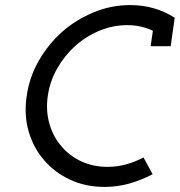

<svg xmlns="http://www.w3.org/2000/svg" viewBox="-20 -728 708 756"><path d="M573 -546H652L668 -658Q631 -682 587 -695Q543 -708 492 -708Q418 -708 349 -679.5Q280 -651 225 -603Q170 -554 132.5 -488.5Q95 -423 85 -349Q74 -275 93 -210Q112 -145 154 -97Q196 -48 257 -20Q318 8 392 8Q443 8 490 -5.5Q537 -19 581 -42L545 -108Q511 -90 475.4 -80.5Q439.8 -71 403 -71Q346.5 -71 299.6 -92.9Q252.8 -114.7 221.3 -152.8Q189 -190 174.5 -241Q160 -292 168 -349.2Q176 -406.4 204.5 -457.2Q233 -508 276 -547Q318.4 -584.8 371.3 -606.9Q424.1 -629 481 -629Q508 -629 533.5 -623.5Q559 -618 582 -607Z"/></svg>

Font: Josefin Slab Thin
Style: Italic
Weight: 100
Italic angle: -12°
Designer: Santiago Orozco
Foundry: Typemade
Version: Version 2.000